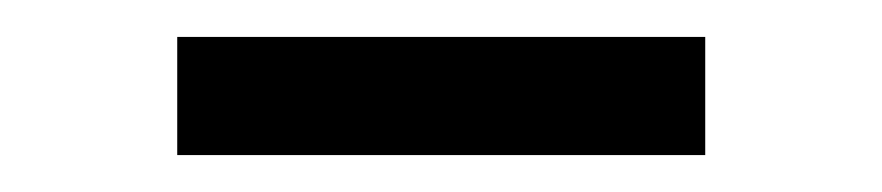

<svg xmlns="http://www.w3.org/2000/svg" viewBox="-20 -742 478 104"><path d="M76 -658H362V-722H76Z"/></svg>

Font: Noto Serif CJK JP Medium
Style: Regular
Weight: 500
Designer: Ryoko NISHIZUKA 西塚涼子 (kana & ideographs); Frank Grießhammer (Latin, Greek & Cyrillic); Wenlong ZHANG 张文龙 (bopomofo); San
Foundry: Adobe Systems Incorporated
Version: Version 1.000;PS 1;hotconv 16.6.53;makeotf.lib2.5.65590